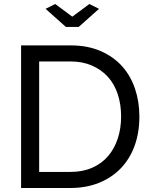

<svg xmlns="http://www.w3.org/2000/svg" viewBox="-20 -936 756 956"><path d="M255 -916 340 -853 425 -916 473 -892 372 -802H308L207 -892ZM85 0V-710H331Q416 -710 480.5 -682Q545 -654 588 -606Q631 -558 652.5 -493.5Q674 -429 674 -356Q674 -275 650 -209.5Q626 -144 581 -97.5Q536 -51 472.5 -25.5Q409 0 331 0ZM583 -356Q583 -416 566.5 -466.5Q550 -517 517.5 -553Q485 -589 438 -609.5Q391 -630 331 -630H175V-80H331Q392 -80 439.5 -101Q487 -122 518.5 -159Q550 -196 566.5 -246.5Q583 -297 583 -356Z"/></svg>

Font: PTCRaleway Medium
Style: Regular
Weight: 500
Designer: Matt McInerney, Pablo Impallari, Rodrigo Fuenzalida
Foundry: Matt McInerney, Pablo Impallari, Rodrigo Fuenzalida
Version: Version 3.000g; ttfautohint (v1.5) -l 8 -r 28 -G 28 -x 14 -D